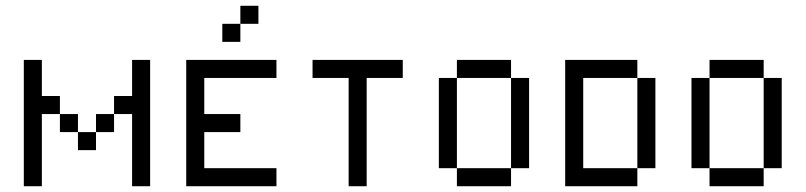

<svg xmlns="http://www.w3.org/2000/svg" viewBox="-20 -645 2790 665"><path d="M437.5 -437.5H500V0H437.5V-250H375V-312.5H437.5ZM312.5 -250H375V-187.5H312.5ZM250 -187.5H312.5V-125H250ZM187.5 -250H250V-187.5H187.5ZM62.5 -437.5H125V-312.5H187.5V-250H125V0H62.5Z M625 -437.5H937.5V-375H687.5V-250H812.5V-187.5H687.5V-62.5H937.5V0H625ZM750 -562.5H812.5V-500H750ZM812.5 -625H875V-562.5H812.5Z M1062.5 -437.5H1375V-375H1250V0H1187.5V-375H1062.5Z M1750 -375H1812.5V-62.5H1750ZM1562.5 -62.5H1750V0H1562.5ZM1500 -375H1562.5V-62.5H1500ZM1562.5 -437.5H1750V-375H1562.5Z M2187.5 -375H2250V-62.5H2187.5ZM1937.5 -437.5H2187.5V-375H2000V-62.5H2187.5V0H1937.5Z M2625 -375H2687.5V-62.5H2625ZM2437.5 -62.5H2625V0H2437.5ZM2375 -375H2437.5V-62.5H2375ZM2437.5 -437.5H2625V-375H2437.5Z"/></svg>

Font: Pixel Operator SC
Style: Regular
Weight: 400
Designer: Jayvee Enaguas (GrandChaos9000)
Foundry: The Grandoplex Project
Version: Version 1.4.1 (September 5, 2015)